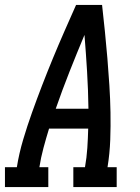

<svg xmlns="http://www.w3.org/2000/svg" viewBox="-44 -755 564 775"><path d="M-24 0V-80H24Q33 -136 49.5 -191.5Q66 -247 85.5 -301.5Q105 -356 126 -410.5Q147 -465 169.5 -519.5Q192 -574 215.5 -627.5Q239 -681 263 -735H368Q374 -681 379.5 -627.5Q385 -574 389.5 -519.5Q394 -465 397.5 -410.5Q401 -356 402 -301Q403 -246 401 -190.5Q399 -135 390 -80H427V0H252V-80H299Q306 -119 308.5 -158Q311 -197 312 -236H154Q142 -197 131.5 -158Q121 -119 115 -80H151V0ZM181 -316H313Q312 -391 307.5 -465.5Q303 -540 297 -614Q266 -540 236.5 -465.5Q207 -391 181 -316Z"/></svg>

Font: Iosevka Curly Slab MdObl
Style: Regular
Weight: 500
Italic angle: -9°
Monospace: yes
Designer: Belleve Invis
Foundry: Belleve Invis
Version: Version 11.0.0; ttfautohint (v1.8.3)